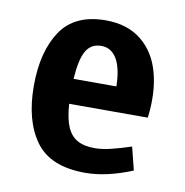

<svg xmlns="http://www.w3.org/2000/svg" viewBox="-60 -508 558 578"><g transform="rotate(10 219.0 -218.5)"><path d="M236.3 12.7Q129.9 12.7 84.5 -49.8Q39.1 -112.3 39.1 -218.8Q39.1 -323.2 81.5 -386.7Q124 -450.2 218.8 -450.2Q285.2 -450.2 328.1 -415.5Q371.1 -380.9 387.2 -320.3Q403.3 -259.8 393.6 -183.6H153.3Q156.2 -139.6 167 -114.3Q177.7 -88.9 198.2 -77.1Q218.8 -65.4 252 -65.4Q274.4 -65.4 302.2 -72.3Q330.1 -79.1 362.3 -89.8L379.9 -19.5Q301.8 12.7 236.3 12.7ZM284.2 -259.8Q283.2 -315.4 266.1 -343.8Q249 -372.1 218.8 -372.1Q187.5 -372.1 172.4 -346.2Q157.2 -320.3 153.3 -259.8Z"/></g></svg>

Font: Sudo Variable
Style: Regular
Weight: 400
Monospace: yes
Designer: Jens Kutilek
Foundry: Jens Kutilek
Version: Version 0.040